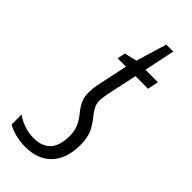

<svg xmlns="http://www.w3.org/2000/svg" viewBox="-252 -695 744 744"><g transform="rotate(45 119.5 -323.5)"><path d="M212 -146Q212 -185 201 -210Q190 -235 165 -265Q142 -294 142 -319Q142 -329 144 -341.5Q146 -354 148 -365L174 -486H243L252 -531H184L210 -657H172L134 -531L83 -519L76 -486H122L97 -369Q90 -338 90 -310Q90 -271 121 -234Q142 -208 150 -187.5Q158 -167 158 -142Q158 -37 64 -37Q35 -37 9.5 -46.5Q-16 -56 -33 -69V-14Q-18 -5 8 2.5Q34 10 67 10Q135 10 173.5 -31Q212 -72 212 -146Z"/></g></svg>

Font: Noto Sans Display Condensed Light
Style: Italic
Weight: 300
Width: 3
Designer: Monotype Design team
Foundry: Monotype Imaging Inc.
Version: 1.000